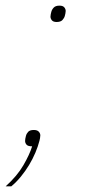

<svg xmlns="http://www.w3.org/2000/svg" viewBox="-46 -514 301 681"><path d="M74 -53Q86 -53 91.5 -47Q97 -41 97 -34Q97 -30 96 -24Q95 -18 94 -15Q89 5 79.5 27.5Q70 50 57 71.5Q44 93 28 112.5Q12 132 -6 147H-26Q15 110 37 72Q59 34 68 5Q53 5 48 -1Q43 -7 43 -14Q43 -21 46 -32Q48 -40 54 -46.5Q60 -53 74 -53ZM155 -436Q143 -436 138 -442Q133 -448 133 -455Q133 -458 134 -463.5Q135 -469 136 -472Q138 -480 144.5 -487Q151 -494 165 -494Q177 -494 182 -488Q187 -482 187 -475Q187 -472 186 -466.5Q185 -461 184 -458Q182 -450 175.5 -443Q169 -436 155 -436Z"/></svg>

Font: IBM Plex Sans Cond Thin
Style: Italic
Weight: 100
Width: 3
Italic angle: -11°
Designer: Mike Abbink, Paul van der Laan, Pieter van Rosmalen
Foundry: Bold Monday
Version: Version 1.3